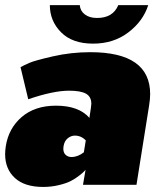

<svg xmlns="http://www.w3.org/2000/svg" viewBox="-25 -720 637 748"><path d="M169.2 -700H285.8Q287.5 -677.5 305.4 -663.8Q323.3 -650 353.3 -650Q415 -650 435.8 -700H552.5Q532.5 -637.5 475 -593.8Q417.5 -550 337.5 -550Q256.7 -550 212.9 -594.2Q169.2 -638.3 169.2 -700ZM222.5 -150Q221.7 -146.7 221.7 -140.8Q221.7 -125 230.8 -116.7Q240 -108.3 253.3 -108.3Q278.3 -108.3 301.7 -126.7L309.2 -173.3Q290.8 -191.7 266.7 -191.7Q251.7 -191.7 238.8 -181.2Q225.8 -170.8 222.5 -150ZM-2.5 -150Q8.3 -220 59.6 -264.2Q110.8 -308.3 193.3 -308.3Q281.7 -308.3 323.3 -260.8L329.2 -300Q330.8 -311.7 330.8 -315.8Q330.8 -343.3 310 -355Q289.2 -366.7 244.2 -366.7Q182.5 -366.7 85 -333.3L55 -458.3Q66.7 -465 88.3 -474.6Q110 -484.2 180.8 -500.4Q251.7 -516.7 326.7 -516.7Q560 -516.7 560 -353.3Q560 -335 555.8 -308.3L506.7 0H298.3L308.3 -58.3Q305.8 -55.8 301.7 -51.2Q297.5 -46.7 282.5 -35Q267.5 -23.3 250.4 -14.6Q233.3 -5.8 204.2 1.2Q175 8.3 143.3 8.3Q70.8 8.3 32.9 -26.7Q-5 -61.7 -5 -119.2Q-5 -133.3 -2.5 -150Z"/></svg>

Font: BoonTook
Style: Italic
Weight: 400
Italic angle: -9°
Designer: Sungsit Sawaiwan
Foundry: FontUni
Version: Version 3.0